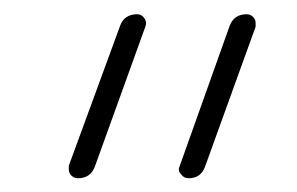

<svg xmlns="http://www.w3.org/2000/svg" viewBox="-20 -567 419 271"><path d="M114.3 -333Q108.4 -315.4 89.8 -315.4Q83 -315.4 79.1 -321.3Q77.1 -324.2 77.1 -328.1Q77.1 -330.1 77.1 -333L149.4 -530.3Q155.3 -546.9 173.8 -546.9Q179.7 -546.9 183.6 -541.5Q187.5 -536.1 185.5 -530.3ZM269.5 -332Q263.7 -315.4 246.1 -315.4Q239.3 -315.4 235.4 -321.3Q232.4 -324.2 232.4 -328.1Q232.4 -330.1 233.4 -332L303.7 -529.3Q309.6 -546.9 328.1 -546.9Q335 -546.9 338.9 -541Q340.8 -538.1 340.8 -534.2Q340.8 -532.2 340.8 -529.3Z"/></svg>

Font: Gen Jyuu Gothic ExtraLight
Style: Regular
Weight: 100
Designer: [Source Han Sans]
Ryoko NISHIZUKA  (kana & ideographs); Paul D. Hunt (Latin, Greek & Cyrillic); Wenlong ZHANG  (bopomofo
Version: Version 1.002.20150607